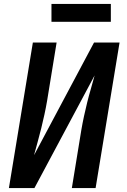

<svg xmlns="http://www.w3.org/2000/svg" viewBox="-20 -950 640 970"><path d="M25 0 146 -735H266L218 -441Q212 -406 204.5 -371.5Q197 -337 188.5 -302.5Q180 -268 170.5 -234Q161 -200 152 -166L455 -735H584L463 0H343L391 -294Q397 -329 404.5 -363.5Q412 -398 420.5 -432.5Q429 -467 439 -501Q449 -535 458 -569L154 0ZM240 -840V-930H540V-840Z"/></svg>

Font: Iosevka Curly Extended Oblique
Style: Bold
Weight: 700
Width: 7
Italic angle: -9°
Monospace: yes
Designer: Belleve Invis
Foundry: Belleve Invis
Version: Version 11.1.0; ttfautohint (v1.8.3)